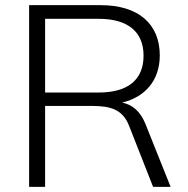

<svg xmlns="http://www.w3.org/2000/svg" viewBox="-20 -725 728 745"><path d="M93 0H155V-314H335C409 -314 457 -301 482 -234L574 0H642L544 -245C524 -294 493 -319 454 -327C542 -348 600 -412 600 -510C600 -633 516 -705 371 -705H93ZM363 -366H155V-652H363C477 -652 537 -601 537 -509C537 -416 477 -366 363 -366Z"/></svg>

Font: Poppy and Pepper Light
Style: Regular
Weight: 300
Designer: Thy Ha
Foundry: Thy Ha
Version: Version 0.001;Glyphs 3.2 (3227)